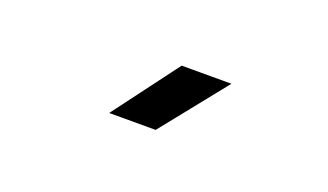

<svg xmlns="http://www.w3.org/2000/svg" viewBox="-31 -909 663 388"><g transform="rotate(20 300.0 -715.0)"><path d="M308 -645 420 -785H313L208 -645Z"/></g></svg>

Font: Tekne LDO Medium
Style: Regular
Weight: 500
Monospace: yes
Designer: Alessio Laiso, Mario Rullo, Paolo Rosset
Foundry: Alessio Laiso
Version: Version 1.000;hotconv 1.0.109;makeotfexe 2.5.65596